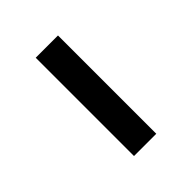

<svg xmlns="http://www.w3.org/2000/svg" viewBox="8 -832 384 384"><g transform="rotate(45 200.0 -640.5)"><path d="M339 -609V-672H61V-609Z"/></g></svg>

Font: SnT
Style: Regular
Weight: 400
Designer: Natanael Gama
Version: Version 1.001;PS 001.001;hotconv 1.0.70;makeotf.lib2.5.58329